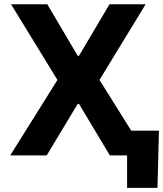

<svg xmlns="http://www.w3.org/2000/svg" viewBox="-20 -748 785 924"><path d="M207.6 -727.5 354.1 -479.3H360L507 -727.5H680.9L458.8 -363.3L686.1 0H508.8L360 -248.2H354.1L204.7 0H29.1L256.4 -363.3L33.2 -727.5ZM591.6 156.2V0H549V-119.1H744.9L737.9 156.2Z"/></svg>

Font: GitLab Sans
Style: Regular
Weight: 400
Designer: Rasmus Andersson
Foundry: Modifications by GitLab B.V., manufactured by rsms
Version: Version 4.000;git-c8fb6b7